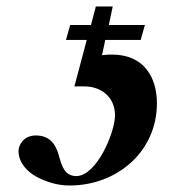

<svg xmlns="http://www.w3.org/2000/svg" viewBox="-20 -561 540 591"><path d="M304 -438H413L426 -484H315L327 -541H275L260 -484H196L183 -438H247L209 -295H241C289 -295 334 -264 334 -206C334 -153 277 -19 215 -19C179 -19 170 -50 161 -83C151 -118 133 -144 90 -144C53 -144 37 -115 37 -96C37 -60 64 -32 94 -16C127 1 160 10 194 10C340 10 463 -94 463 -243C463 -322 424 -393 325 -393C316 -393 308 -393 294 -391Z"/></svg>

Font: XITS
Style: Bold Italic
Weight: 700
Italic angle: -16.33°
Designer: MicroPress Inc., with final additions and corrections provided by Coen Hoffman, Elsevier (retired)
Version: Version 1.302